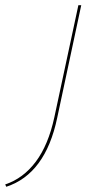

<svg xmlns="http://www.w3.org/2000/svg" viewBox="-151 -426 384 735"><path d="M149 -406H160L68 25Q23 240 -127 289L-131 280Q-62 257 -14 193Q34 129 57 23Z"/></svg>

Font: Ysabeau Hairline
Style: Italic
Weight: 100
Italic angle: -12°
Designer: Christian Thalmann (Catharsis Fonts)
Version: Version 0.003